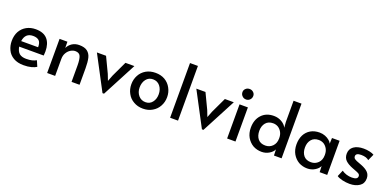

<svg xmlns="http://www.w3.org/2000/svg" viewBox="-5 -1575 4907 2426"><g transform="rotate(20 2448.0 -362.5)"><path d="M151.4 -22.5Q95.7 -54.7 70.3 -109.4Q43.9 -164.1 43.9 -228.5Q43.9 -301.8 74.2 -357.4Q105.5 -412.1 159.2 -441.4Q212.9 -470.7 281.2 -470.7Q386.7 -470.7 438.5 -412.1Q490.2 -353.5 490.2 -248Q490.2 -220.7 487.3 -192.4Q377 -192.4 157.2 -192.4Q168 -130.9 200.2 -103.5Q233.4 -77.1 291 -77.1Q338.9 -77.1 370.1 -85Q401.4 -92.8 426.8 -107.4Q438.5 -81.1 460 -30.3Q434.6 -13.7 391.6 -2Q348.6 9.8 288.1 9.8Q206.1 9.8 151.4 -22.5ZM384.8 -266.6Q385.7 -329.1 358.4 -354.5Q330.1 -379.9 278.3 -379.9Q172.9 -379.9 157.2 -266.6Q233.4 -266.6 384.8 -266.6Z M603.5 -459Q629.9 -459 709 -459Q710 -438.5 710 -375Q729.5 -417 770.5 -444.3Q811.5 -470.7 866.2 -470.7Q937.5 -470.7 975.6 -441.4Q1013.7 -412.1 1026.4 -359.4Q1039.1 -305.7 1039.1 -220.7Q1039.1 -147.5 1039.1 0Q1012.7 0 931.6 0Q931.6 -54.7 931.6 -217.8Q931.6 -304.7 914.1 -343.8Q897.5 -381.8 843.8 -381.8Q814.5 -381.8 783.2 -363.3Q752 -344.7 731.4 -309.6Q710.9 -275.4 710.9 -227.5Q710.9 -152.3 710.9 0Q684.6 0 603.5 0Q603.5 -115.2 603.5 -459Z M1105.5 -459Q1135.7 -459 1228.5 -459Q1252.9 -407.2 1327.1 -252Q1335 -231.4 1359.4 -168.9Q1367.2 -189.5 1391.6 -252Q1416 -303.7 1489.3 -459Q1519.5 -459 1609.4 -459Q1548.8 -344.7 1368.2 0Q1363.3 0 1347.7 0Q1287.1 -115.2 1105.5 -459Z M1766.6 -22.5Q1710.9 -53.7 1681.6 -109.4Q1651.4 -164.1 1651.4 -231.4Q1651.4 -296.9 1680.7 -351.6Q1710 -407.2 1765.6 -439.5Q1820.3 -470.7 1892.6 -470.7Q1964.8 -470.7 2018.6 -439.5Q2073.2 -407.2 2102.5 -351.6Q2132.8 -296.9 2132.8 -231.4Q2132.8 -164.1 2102.5 -109.4Q2072.3 -53.7 2017.6 -22.5Q1963.9 9.8 1892.6 9.8Q1821.3 9.8 1766.6 -22.5ZM1986.3 -121.1Q2020.5 -164.1 2020.5 -228.5Q2020.5 -293.9 1984.4 -338.9Q1948.2 -382.8 1889.6 -382.8Q1832 -382.8 1797.9 -338.9Q1763.7 -294.9 1763.7 -228.5Q1763.7 -165 1800.8 -121.1Q1837.9 -78.1 1895.5 -78.1Q1953.1 -78.1 1986.3 -121.1Z M2256.8 -735.4Q2283.2 -735.4 2363.3 -735.4Q2363.3 -550.8 2363.3 0Q2336.9 0 2256.8 0Q2256.8 -183.6 2256.8 -735.4Z M2442.4 -459Q2472.7 -459 2565.4 -459Q2589.8 -407.2 2664.1 -252Q2671.9 -231.4 2696.3 -168.9Q2704.1 -189.5 2728.5 -252Q2752.9 -303.7 2826.2 -459Q2856.4 -459 2946.3 -459Q2885.7 -344.7 2705.1 0Q2700.2 0 2684.6 0Q2624 -115.2 2442.4 -459Z M3023.4 -459Q3037.1 -459 3078.1 -459Q3092.8 -459 3135.7 -459Q3135.7 -344.7 3135.7 0Q3107.4 0 3023.4 0Q3023.4 -115.2 3023.4 -459ZM3026.4 -566.4Q3004.9 -586.9 3004.9 -618.2Q3004.9 -646.5 3026.4 -666Q3046.9 -685.5 3078.1 -685.5Q3108.4 -685.5 3128.9 -666Q3150.4 -646.5 3150.4 -618.2Q3150.4 -586.9 3129.9 -566.4Q3112.3 -547.9 3085.9 -544.9Q3082 -544.9 3078.1 -544.9Q3046.9 -544.9 3026.4 -566.4Z M3373 -18.6Q3321.3 -48.8 3289.1 -103.5Q3257.8 -158.2 3257.8 -231.4Q3257.8 -339.8 3319.3 -405.3Q3379.9 -470.7 3483.4 -470.7Q3542 -470.7 3589.8 -442.4Q3637.7 -414.1 3655.3 -374Q3653.3 -400.4 3649.4 -452.1Q3649.4 -522.5 3649.4 -735.4Q3676.8 -735.4 3755.9 -735.4Q3755.9 -550.8 3755.9 0Q3730.5 0 3653.3 0Q3652.3 -20.5 3650.4 -81.1Q3633.8 -44.9 3588.9 -17.6Q3543.9 9.8 3488.3 9.8Q3425.8 9.8 3373 -18.6ZM3601.6 -120.1Q3640.6 -160.2 3640.6 -223.6Q3640.6 -226.6 3640.6 -231.4Q3640.6 -274.4 3623 -307.6Q3604.5 -341.8 3574.2 -361.3Q3543 -379.9 3505.9 -379.9Q3441.4 -379.9 3407.2 -338.9Q3372.1 -296.9 3372.1 -231.4Q3372.1 -164.1 3406.2 -122.1Q3440.4 -81.1 3505.9 -81.1Q3562.5 -81.1 3601.6 -120.1Z M3987.3 -18.6Q3935.5 -48.8 3903.3 -103.5Q3872.1 -158.2 3872.1 -231.4Q3872.1 -302.7 3899.4 -357.4Q3926.8 -411.1 3978.5 -441.4Q4029.3 -470.7 4097.7 -470.7Q4137.7 -470.7 4172.9 -457Q4208 -443.4 4232.4 -421.9Q4255.9 -402.3 4263.7 -381.8Q4264.6 -407.2 4266.6 -459Q4292 -459 4369.1 -459Q4369.1 -344.7 4369.1 0Q4343.8 0 4267.6 0Q4266.6 -20.5 4264.6 -81.1Q4248 -44.9 4203.1 -17.6Q4158.2 9.8 4102.5 9.8Q4040 9.8 3987.3 -18.6ZM4215.8 -119.1Q4254.9 -159.2 4254.9 -222.7Q4254.9 -225.6 4254.9 -230.5Q4254.9 -273.4 4237.3 -306.6Q4218.8 -340.8 4188.5 -360.4Q4157.2 -378.9 4120.1 -378.9Q4055.7 -378.9 4021.5 -337.9Q3986.3 -295.9 3986.3 -230.5Q3986.3 -163.1 4020.5 -121.1Q4054.7 -80.1 4120.1 -80.1Q4176.8 -80.1 4215.8 -119.1Z M4572.3 -2Q4521.5 -14.6 4499 -32.2Q4511.7 -60.5 4535.2 -117.2Q4595.7 -75.2 4671.9 -75.2Q4749 -75.2 4749 -120.1Q4749 -139.6 4733.4 -151.4Q4717.8 -162.1 4676.8 -176.8Q4664.1 -181.6 4638.7 -191.4Q4578.1 -214.8 4543 -248Q4508.8 -282.2 4508.8 -336.9Q4508.8 -400.4 4557.6 -435.5Q4607.4 -470.7 4690.4 -470.7Q4731.4 -470.7 4770.5 -461.9Q4810.5 -453.1 4831.1 -439.5Q4818.4 -410.2 4792 -352.5Q4779.3 -366.2 4751 -376Q4722.7 -384.8 4687.5 -384.8Q4616.2 -384.8 4616.2 -341.8Q4616.2 -318.4 4635.7 -305.7Q4654.3 -293 4697.3 -278.3Q4701.2 -277.3 4728.5 -266.6Q4792 -242.2 4823.2 -210Q4854.5 -177.7 4854.5 -127.9Q4854.5 -59.6 4802.7 -25.4Q4751 9.8 4671.9 9.8Q4624 9.8 4572.3 -2Z"/></g></svg>

Font: Alata=Ham
Style: Regular
Weight: 400
Designer: Spyros Zevelakis, Eben Sorkin
Version: Version 1.004